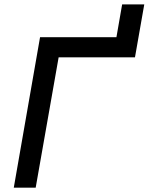

<svg xmlns="http://www.w3.org/2000/svg" viewBox="-20 -865 685 885"><path d="M43.5 0 164.6 -693.4H266.6L144.5 0ZM148.4 -600.6 164.6 -693.4H618.2L602.1 -600.6ZM500.5 -600.6 543 -844.7H645L602.1 -600.6Z"/></svg>

Font: Cascadia Code
Style: Italic
Weight: 400
Italic angle: -10°
Designer: Aaron Bell
Foundry: Saja Typeworks
Version: Version 2407.024